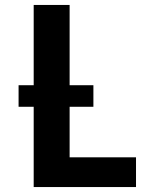

<svg xmlns="http://www.w3.org/2000/svg" viewBox="-20 -755 640 775"><path d="M116 0V-735H261V-120H529V0ZM55 -324V-411H357V-324Z"/></svg>

Font: Iosevka Heavy Extended
Style: Regular
Weight: 900
Width: 7
Monospace: yes
Designer: Belleve Invis
Foundry: Belleve Invis
Version: Version 32.5.0; ttfautohint (v1.8.4)